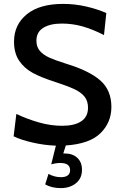

<svg xmlns="http://www.w3.org/2000/svg" viewBox="-20 -734 622 986"><path d="M318 13 305 54H311Q353 54 377 76.5Q401 99 401 138Q401 182 370 207Q339 232 292 232Q246 232 212 213L229 159Q260 176 293 176Q315 176 327.5 167Q340 158 340 140Q340 103 290 103Q267 103 243 110L267 14Q208 12 147 -2Q86 -16 50 -34L64 -149Q118 -123 179 -105.5Q240 -88 299 -88Q362 -88 397 -111Q432 -134 432 -181Q432 -216 413.5 -238.5Q395 -261 360 -277Q325 -293 258 -315Q192 -336 148.5 -359.5Q105 -383 78.5 -422Q52 -461 52 -520Q52 -607 117.5 -660.5Q183 -714 304 -714Q365 -714 423 -700.5Q481 -687 526 -667L514 -554Q455 -584 403.5 -598.5Q352 -613 298 -613Q237 -613 202 -591Q167 -569 167 -525Q167 -494 184 -473.5Q201 -453 231.5 -439Q262 -425 319 -407Q438 -371 495 -321Q552 -271 552 -185Q552 -105 496 -50Q440 5 318 13Z"/></svg>

Font: Cabin Medium
Style: Regular
Weight: 500
Designer: Pablo Impallari
Foundry: Pablo Impallari. http://www.impallari.com Igino Marini. http://www.ikern.com
Version: Version 2.001